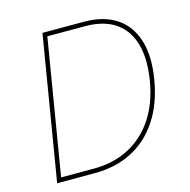

<svg xmlns="http://www.w3.org/2000/svg" viewBox="-107 -832 926 937"><g transform="rotate(-15 356.5 -364.0)"><path d="M258.3 0H79.6L83.5 -22.5H258.3Q359.4 -22.5 437.5 -63.5Q515.6 -104.5 566.2 -181.6Q616.7 -258.8 634.3 -366.2Q651.9 -472.7 630.6 -548.3Q609.4 -624 550.8 -664.6Q492.2 -705.1 397.5 -705.1H196.3L200.2 -727.5H397.5Q498 -727.5 562.3 -684.3Q626.5 -641.1 651.1 -560.3Q675.8 -479.5 656.7 -366.2Q637.7 -250.5 584.2 -168.5Q530.8 -86.4 448 -43.2Q365.2 0 258.3 0ZM210.9 -727.5 90.3 0H67.9L188.5 -727.5Z"/></g></svg>

Font: Inter Thin
Style: Italic
Weight: 250
Italic angle: -9.3988°
Designer: Rasmus Andersson
Foundry: rsms
Version: Version 4.001;git-66647c0bb